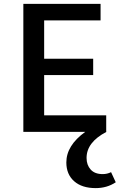

<svg xmlns="http://www.w3.org/2000/svg" viewBox="-20 -678 623 987"><path d="M551 207 575 259Q530 289 472 289Q401 289 361 253.5Q321 218 321 157Q321 70 418 0H100V-658H497V-573H207V-376H459V-292H207V-85H526V-1L527 0Q425 53 425 134Q425 170 446 193.5Q467 217 508 217Q531 217 551 207Z"/></svg>

Font: EauTestText Semibold
Style: Regular
Weight: 600
Designer: Christian Thalmann (Catharsis Fonts)
Version: Version 0.001;PS 000.001;hotconv 1.0.88;makeotf.lib2.5.64775